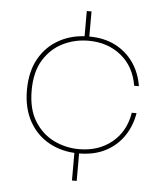

<svg xmlns="http://www.w3.org/2000/svg" viewBox="-52 -669 692 808"><g transform="rotate(5 294.0 -265.0)"><path d="M300 -499Q243 -499 193 -474.5Q143 -450 111.5 -399.5Q80 -349 80 -270Q80 -191 111.5 -140.5Q143 -90 193 -65.5Q243 -41 300 -41Q382 -41 438.5 -87Q495 -133 508 -213H528Q519 -158 489.5 -115Q460 -72 412.5 -47.5Q365 -23 300 -23Q231 -23 176.5 -52.5Q122 -82 91 -137.5Q60 -193 60 -270Q60 -348 91 -403Q122 -458 176.5 -487.5Q231 -517 300 -517Q365 -517 412.5 -492.5Q460 -468 489.5 -425.5Q519 -383 528 -327H508Q495 -407 438.5 -453Q382 -499 300 -499ZM282 -504V-623H302V-504ZM282 93V-26H302V93Z"/></g></svg>

Font: Poppins Devanagari Thin
Style: Regular
Weight: 100
Designer: Ninad Kale (Devanagari), Jonny Pinhorn (Latin)
Foundry: Indian Type Foundry
Version: 4.005